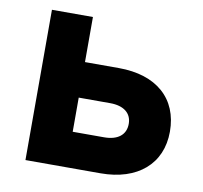

<svg xmlns="http://www.w3.org/2000/svg" viewBox="-66 -621 733 692"><g transform="rotate(10 300.0 -275.0)"><path d="M345 0C480 0 565 -73 565 -191C565 -312 482 -385 344 -385H220V-550H70V0ZM220 -255H335C385 -255 414 -232 414 -193C414 -153 385 -130 335 -130H220Z"/></g></svg>

Font: Tekne LDO ExtraBold
Style: Regular
Weight: 800
Monospace: yes
Designer: Alessio Laiso, Mario Rullo, Paolo Rosset
Foundry: Alessio Laiso
Version: Version 1.000;hotconv 1.0.109;makeotfexe 2.5.65596